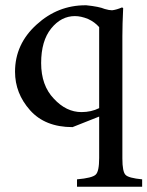

<svg xmlns="http://www.w3.org/2000/svg" viewBox="-20 -470 559 728"><path d="M519 238H272V210Q330 205 343 192Q356 180 356 129V-28L255 12Q151 12 94 -52Q37 -116 37 -198Q37 -303 119 -377Q199 -450 304 -450Q306 -450 307 -450Q356 -445 377 -436Q394 -431 405 -431Q422 -433 443 -442L447 -439Q444 -376 444 -333V131Q444 181 456 193Q467 205 519 210ZM356 -60V-367Q340 -386 314 -398Q287 -409 264 -409Q212 -409 174 -362Q136 -315 136 -231Q136 -146 184 -96Q231 -45 289 -45Q326 -45 356 -60Z"/></svg>

Font: Shafarik
Style: Regular
Weight: 400
Version: Version 1.001; ttfautohint (v1.8.4.7-5d5b)